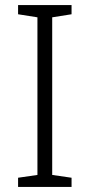

<svg xmlns="http://www.w3.org/2000/svg" viewBox="-20 -734 351 754"><path d="M261 0H51V-36L127 -47V-666L51 -678V-714H261V-678L185 -666V-47L261 -36Z"/></svg>

Font: Noto Sans Canadian Aboriginal Light
Style: Regular
Weight: 300
Designer: Monotype Design Team, Typotheque's Kevin King
Foundry: Monotype Imaging Inc.
Version: Version 2.004; ttfautohint (v1.8.4.7-5d5b)